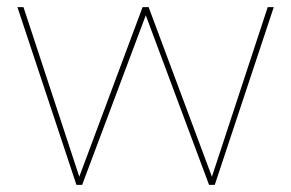

<svg xmlns="http://www.w3.org/2000/svg" viewBox="-20 -520 819 540"><path d="M733 -500H750L584 0H568L390 -477L211 0H195L29 -500H46L203 -23L381 -500H398L576 -23Z"/></svg>

Font: Elaine Sans Thin
Style: Regular
Weight: 250
Designer: Wei Huang
Foundry: Wei Huang
Version: Version 2.001;December 24, 2019;FontCreator 12.0.0.2547 64-b